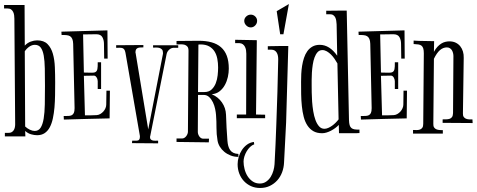

<svg xmlns="http://www.w3.org/2000/svg" viewBox="-25 -705 2355 947"><path d="M100.1 -32.2H-1V-49.8H17.1Q25.9 -49.3 32.2 -53Q38.6 -56.6 42.5 -62.5Q46.4 -68.4 48.1 -76.2Q49.8 -84 49.8 -91.8L45.9 -612.8Q45.9 -621.1 44.7 -629.9Q43.5 -638.7 40 -646Q36.6 -653.3 30 -658.2Q23.4 -663.1 13.2 -663.1H-4.9V-680.2H96.2L97.2 -480Q109.9 -493.7 126.5 -499.8Q143.1 -505.9 158.2 -505.9Q191.4 -505.9 209.5 -487.5Q227.5 -469.2 235.8 -439.9Q244.1 -410.6 245.6 -373.5Q247.1 -336.4 247.1 -298.8Q247.1 -267.1 246.6 -235.6Q246.1 -204.1 243.7 -175.3Q241.2 -146.5 235.8 -121.3Q230.5 -96.2 220.7 -77.6Q210.9 -59.1 195.6 -48.6Q180.2 -38.1 158.2 -38.1Q144.5 -38.1 128.7 -42.5Q112.8 -46.9 99.1 -59.1ZM146 -59.1Q165 -59.1 175.3 -75Q185.5 -90.8 190.4 -120.1Q195.3 -149.4 196 -190.2Q196.8 -231 196.8 -280.8Q196.8 -329.1 196 -366.9Q195.3 -404.8 190.7 -430.9Q186 -457 175.8 -470.5Q165.5 -483.9 147 -483.9Q132.8 -483.9 119.9 -475.1Q106.9 -466.3 97.2 -452.1L99.1 -81.1Q109.4 -71.3 122.3 -65.2Q135.3 -59.1 146 -59.1Z M388.7 -347.2Q410.6 -347.2 424.6 -346.4Q438.5 -345.7 445.8 -349.6Q453.1 -353.5 455.3 -364.3Q457.5 -375 457 -397.9H473.6V-266.1H457V-304.2Q457 -308.1 455.8 -313Q454.6 -317.9 452.1 -322Q449.7 -326.2 446.3 -329.1Q442.9 -332 438 -332L388.7 -331.1L394 -136.2Q409.2 -136.2 423.3 -136.2Q437.5 -136.2 451.7 -137.2Q460.9 -137.7 469.5 -142.6Q478 -147.5 484.6 -154.8Q491.2 -162.1 495.1 -171.1Q499 -180.2 499 -189L500 -257.8H517.1L515.6 -121.1Q459.5 -120.1 402.8 -118.4Q346.2 -116.7 290 -115.2L289.1 -132.8Q301.8 -132.8 311.8 -133.1Q321.8 -133.3 328.6 -136.7Q335.4 -140.1 339.1 -147.9Q342.8 -155.8 342.8 -170.9V-173.8L335.9 -488.8Q335.4 -503.9 331.5 -512.9Q327.6 -522 320.6 -526.4Q313.5 -530.8 303 -531.7Q292.5 -532.7 278.8 -532.2L277.8 -548.8L504.9 -555.2L505.9 -416H488.8L487.8 -488.8Q487.8 -507.8 479.7 -522Q471.7 -536.1 449.7 -536.1Q433.1 -536.1 417.2 -535.6Q401.4 -535.2 384.8 -535.2Z M854 -481.9V-469.2H835Q821.3 -470.2 810.5 -460.9Q799.8 -451.7 796.9 -439L715.8 -33.2Q715.8 -32.2 715.3 -31.5Q714.8 -30.8 714.8 -29.8Q714.8 -21 719 -17.1Q723.1 -13.2 729.2 -12Q735.4 -10.7 742.2 -11Q749 -11.2 754.9 -11.2V2L626 1L627 -11.2H648.9Q657.2 -11.2 661.1 -15.9Q665 -20.5 665 -28.8V-34.2L593.8 -444.8Q591.8 -455.6 587.9 -460.9Q584 -466.3 578.1 -468Q572.3 -469.7 564.7 -469.5Q557.1 -469.2 547.9 -469.2V-481.9L682.1 -482.9V-471.2Q674.8 -471.2 667.7 -470.9Q660.6 -470.7 655 -468.5Q649.4 -466.3 646.2 -461.2Q643.1 -456.1 643.1 -445.8Q643.1 -444.8 643.6 -444.3Q644 -443.8 644 -442.9L706.1 -66.9L778.8 -439.9V-444.8Q778.8 -455.6 773.9 -460.9Q769 -466.3 761.7 -468.5Q754.4 -470.7 745.8 -470.5Q737.3 -470.2 730 -470.2V-481.9Z M976.6 -21H1005.9L1004.9 -2.9L845.7 -4.9V-22H873.5Q879.4 -22 884.8 -25.4Q890.1 -28.8 893.8 -33.7Q897.5 -38.6 899.7 -44.4Q901.9 -50.3 901.9 -55.2L904.8 -455.1Q904.8 -468.8 899.2 -475.3Q893.6 -481.9 885 -484.4Q876.5 -486.8 866 -486.3Q855.5 -485.8 845.7 -485.8V-502.9Q873.5 -502.9 900.6 -503.4Q927.7 -503.9 955.6 -503.9Q990.7 -503.9 1018.3 -496.3Q1045.9 -488.8 1064.9 -472.2Q1084 -455.6 1093.8 -429.4Q1103.5 -403.3 1103.5 -366.2Q1103.5 -346.7 1098.9 -325.4Q1094.2 -304.2 1084.2 -285.9Q1074.2 -267.6 1058.3 -254.9Q1042.5 -242.2 1019.5 -240.2Q1051.3 -226.6 1069.8 -199.7Q1088.4 -172.9 1089.8 -139.2Q1090.8 -106.9 1092.5 -75Q1094.2 -43 1096.7 -11.2Q1097.7 2.9 1100.8 14.6Q1104 26.4 1110.1 35.2Q1116.2 43.9 1126.2 48.8Q1136.2 53.7 1150.9 54.2V68.8Q1130.4 68.8 1112.8 62Q1095.2 55.2 1081.5 43.9Q1067.9 32.7 1059.1 18.1Q1050.3 3.4 1047.9 -12.2Q1042.5 -43 1042.7 -74.7Q1043 -106.4 1040.5 -138.2Q1039.6 -150.9 1036.1 -167.7Q1032.7 -184.6 1025.4 -200Q1018.1 -215.3 1006.8 -226.1Q995.6 -236.8 980 -236.8H951.7L950.7 -54.2Q950.7 -48.8 952.6 -43Q954.6 -37.1 958 -32.2Q961.4 -27.3 966.3 -24.2Q971.2 -21 976.6 -21ZM982.9 -251Q1005.4 -251 1018.8 -263.7Q1032.2 -276.4 1039.3 -294.7Q1046.4 -313 1048.6 -334Q1050.8 -355 1050.8 -372.1Q1050.8 -394 1046.9 -414.8Q1043 -435.5 1033.2 -451.2Q1023.4 -466.8 1006.6 -476.3Q989.7 -485.8 963.9 -485.8Q960.9 -485.8 958.5 -485.8Q956.1 -485.8 953.6 -484.9L951.7 -251Z M1243.2 -602.1Q1243.2 -589.4 1233.9 -579.6Q1224.6 -569.8 1211.9 -569.8Q1199.2 -569.8 1189.5 -579.6Q1179.7 -589.4 1179.7 -602.1Q1179.7 -614.7 1189.5 -623.8Q1199.2 -632.8 1211.9 -632.8Q1224.6 -632.8 1233.9 -623.8Q1243.2 -614.7 1243.2 -602.1ZM1282.7 -139.2V-122.1H1143.1V-140.1H1189L1189.9 -439.9Q1189.9 -448.7 1188.5 -457.8Q1187 -466.8 1183.1 -474.4Q1179.2 -481.9 1172.6 -486.8Q1166 -491.7 1155.8 -492.2H1134.8V-508.8L1241.7 -506.8L1237.8 -140.1Z M1399.9 -685.1 1373 -536.1H1356.9L1339.8 -649.9ZM1397 -478Q1394 -382.8 1391.6 -289.1Q1389.2 -195.3 1386.2 -101.1Q1383.8 -51.3 1381.1 -2.2Q1378.4 46.9 1376 96.2Q1375 121.6 1366.5 144.5Q1357.9 167.5 1342.5 184.6Q1327.1 201.7 1305.9 211.9Q1284.7 222.2 1257.8 222.2Q1232.9 222.2 1212.6 212.9Q1192.4 203.6 1177.7 187.7Q1163.1 171.9 1155 150.6Q1147 129.4 1147 105Q1147 87.9 1152.3 69.3Q1157.7 50.8 1168 35.2Q1178.2 19.5 1193.1 8.5Q1208 -2.4 1227.1 -4.9L1229 6.8Q1217.8 10.7 1208.3 20Q1198.7 29.3 1191.7 41.3Q1184.6 53.2 1180.4 66.7Q1176.3 80.1 1176.3 91.8Q1176.3 109.4 1181.2 128.7Q1186 147.9 1196 163.8Q1206.1 179.7 1221.2 189.9Q1236.3 200.2 1256.8 200.2Q1274.4 200.2 1287.8 190.9Q1301.3 181.6 1310.1 167.5Q1318.8 153.3 1323.5 136.7Q1328.1 120.1 1329.1 105Q1331.5 55.2 1334 6.6Q1336.4 -42 1337.9 -91.8Q1340.8 -172.4 1343.3 -251.2Q1345.7 -330.1 1347.2 -410.2V-413.1Q1347.2 -421.4 1345.7 -429.7Q1344.2 -438 1340.3 -444.8Q1336.4 -451.7 1329.8 -455.8Q1323.2 -460 1313 -460H1295.9V-477.1Q1309.6 -477.1 1323.5 -477.5Q1337.4 -478 1351.1 -478Z M1635.3 -585Q1634.8 -593.8 1633.5 -602.5Q1632.3 -611.3 1628.9 -618.4Q1625.5 -625.5 1619.1 -630.1Q1612.8 -634.8 1602.1 -634.8H1584V-651.9Q1590.3 -651.9 1597.7 -652.1Q1605 -652.3 1616.2 -652.3Q1627.4 -652.3 1643.8 -652.6Q1660.2 -652.8 1685.1 -652.8L1696.3 -112.8Q1696.8 -97.2 1699.5 -87.9Q1702.1 -78.6 1708.3 -73.5Q1714.4 -68.4 1724.1 -66.9Q1733.9 -65.4 1748 -65.9V-48.8Q1741.7 -48.3 1734.6 -48.1Q1727.5 -47.9 1716.6 -47.9Q1705.6 -47.9 1689 -47.9Q1672.4 -47.9 1647 -47.9L1646 -88.9Q1638.2 -80.6 1628.2 -73.2Q1618.2 -65.9 1607.4 -60.3Q1596.7 -54.7 1585.4 -51.3Q1574.2 -47.9 1564 -47.9Q1538.1 -47.9 1520.5 -58.1Q1502.9 -68.4 1491.2 -86.2Q1479.5 -104 1473.1 -128.4Q1466.8 -152.8 1463.9 -181.2Q1460.9 -209.5 1460.4 -240.2Q1460 -271 1460 -301.8Q1460 -319.3 1460.9 -339.8Q1461.9 -360.4 1465.1 -380.6Q1468.3 -400.9 1474.4 -419.4Q1480.5 -438 1490.7 -452.4Q1501 -466.8 1516.1 -475.3Q1531.2 -483.9 1552.2 -483.9Q1600.6 -483.9 1638.2 -430.2ZM1564.9 -458Q1550.8 -458 1541.5 -447.8Q1532.2 -437.5 1526.4 -421.6Q1520.5 -405.8 1517.6 -386Q1514.6 -366.2 1513.4 -346.9Q1512.2 -327.6 1512.2 -311Q1512.2 -294.4 1512.2 -285.2Q1512.2 -271 1512.5 -249.5Q1512.7 -228 1514.4 -204.1Q1516.1 -180.2 1520 -156.2Q1523.9 -132.3 1531 -113Q1538.1 -93.8 1548.8 -81.8Q1559.6 -69.8 1575.2 -69.8Q1584 -69.8 1593.8 -74Q1603.5 -78.1 1612.8 -84.7Q1622.1 -91.3 1630.4 -99.6Q1638.7 -107.9 1645 -116.2L1639.2 -392.1Q1633.3 -402.8 1625.2 -414.6Q1617.2 -426.3 1607.7 -435.8Q1598.1 -445.3 1587.2 -451.7Q1576.2 -458 1564.9 -458Z M1854 -347.2Q1876 -347.2 1889.9 -346.4Q1903.8 -345.7 1911.1 -349.6Q1918.5 -353.5 1920.7 -364.3Q1922.9 -375 1922.4 -397.9H1939V-266.1H1922.4V-304.2Q1922.4 -308.1 1921.1 -313Q1919.9 -317.9 1917.5 -322Q1915 -326.2 1911.6 -329.1Q1908.2 -332 1903.3 -332L1854 -331.1L1859.4 -136.2Q1874.5 -136.2 1888.7 -136.2Q1902.8 -136.2 1917 -137.2Q1926.3 -137.7 1934.8 -142.6Q1943.4 -147.5 1950 -154.8Q1956.5 -162.1 1960.4 -171.1Q1964.4 -180.2 1964.4 -189L1965.3 -257.8H1982.4L1981 -121.1Q1924.8 -120.1 1868.2 -118.4Q1811.5 -116.7 1755.4 -115.2L1754.4 -132.8Q1767.1 -132.8 1777.1 -133.1Q1787.1 -133.3 1793.9 -136.7Q1800.8 -140.1 1804.4 -147.9Q1808.1 -155.8 1808.1 -170.9V-173.8L1801.3 -488.8Q1800.8 -503.9 1796.9 -512.9Q1793 -522 1785.9 -526.4Q1778.8 -530.8 1768.3 -531.7Q1757.8 -532.7 1744.1 -532.2L1743.2 -548.8L1970.2 -555.2L1971.2 -416H1954.1L1953.1 -488.8Q1953.1 -507.8 1945.1 -522Q1937 -536.1 1915 -536.1Q1898.4 -536.1 1882.6 -535.6Q1866.7 -535.2 1850.1 -535.2Z M2112.3 -94.2Q2111.8 -83 2116 -76.7Q2120.1 -70.3 2127 -67.4Q2133.8 -64.5 2142.3 -63.7Q2150.9 -63 2159.2 -63V-45.9H2012.2V-64Q2021.5 -63.5 2030.5 -63.5Q2039.6 -63.5 2046.6 -66.2Q2053.7 -68.8 2058.1 -75.2Q2062.5 -81.5 2062.5 -94.2L2065.4 -441.9Q2065.4 -457 2062.7 -465.8Q2060.1 -474.6 2054.2 -479.5Q2048.3 -484.4 2038.6 -485.8Q2028.8 -487.3 2015.1 -487.8V-504.9Q2015.1 -504.9 2019.5 -504.6Q2023.9 -504.4 2030.8 -503.9Q2037.6 -503.4 2046.6 -503.2Q2055.7 -502.9 2065.4 -502.9L2116.2 -502L2115.2 -449.2Q2123 -463.9 2132.3 -473.9Q2141.6 -483.9 2151.4 -490Q2161.1 -496.1 2171.4 -498.5Q2181.6 -501 2191.4 -501Q2209.5 -501 2222.9 -494.4Q2236.3 -487.8 2245.1 -476.8Q2253.9 -465.8 2258.3 -451.2Q2262.7 -436.5 2262.2 -419.9L2258.3 -146Q2257.8 -134.8 2262 -128.7Q2266.1 -122.6 2272.9 -119.6Q2279.8 -116.7 2288.3 -116.2Q2296.9 -115.7 2305.2 -116.2L2306.2 -98.1L2158.2 -99.1V-116.2Q2167.5 -116.2 2176.5 -116.5Q2185.5 -116.7 2192.9 -119.1Q2200.2 -121.6 2204.6 -127.9Q2209 -134.3 2209.5 -147L2211.4 -428.2Q2211.4 -435.1 2209.7 -442.6Q2208 -450.2 2204.3 -456.5Q2200.7 -462.9 2194.3 -467Q2188 -471.2 2179.2 -471.2Q2160.6 -471.2 2145 -457.8Q2129.4 -444.3 2115.2 -415Z"/></svg>

Font: Bigelow Rules
Style: Regular
Weight: 400
Designer: Astigmatic (AOETI)
Foundry: Astigmatic (AOETI)
Version: Version 1.001